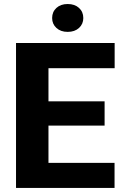

<svg xmlns="http://www.w3.org/2000/svg" viewBox="-20 -922 601 942"><path d="M542 -123V0H58.6V-710.9H542.5V-587.4H217.8V-424.8H493.2V-305.7H217.8V-123ZM235.8 -833.5Q235.8 -863.8 256.8 -883.1Q277.8 -902.3 312 -902.3Q346.7 -902.3 367.7 -883.1Q388.7 -863.8 388.7 -833.5Q388.7 -804.2 367.7 -784.9Q346.7 -765.6 312 -765.6Q277.8 -765.6 256.8 -784.9Q235.8 -804.2 235.8 -833.5Z"/></svg>

Font: Vazirmatn UI FD ExtraBold
Style: Regular
Weight: 800
Designer: Saber Rastikerdar
Foundry: Saber Rastikerdar
Version: Version 33.003